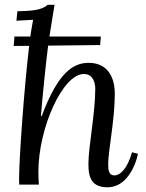

<svg xmlns="http://www.w3.org/2000/svg" viewBox="-20 -775 612 806"><path d="M534.2 -135.7C514.2 -64.5 482.9 -38.6 460.9 -38.6C437 -38.6 434.1 -60.5 434.1 -85.4C434.1 -142.6 461.9 -270.5 461.9 -381.3C461.9 -450.7 432.1 -511.2 352.1 -511.2C287.1 -511.2 223.1 -470.2 155.3 -288.1H151.9C157.2 -357.4 172.9 -515.1 182.1 -583.5L400.4 -585.9L403.3 -621.6H187.5C193.8 -664.6 203.1 -716.8 209 -754.9H180.2C164.1 -741.2 141.1 -728 53.2 -728L48.8 -688L119.1 -691.9C116.2 -674.8 115.2 -672.9 109.9 -639.2L107.4 -621.6H40.5L37.6 -582L102.5 -582.5C81.5 -408.7 60.1 -107.4 60.1 -25.9C60.1 -15.1 60.1 -8.8 61 0H143.1C142.1 -17.1 141.1 -33.2 141.1 -53.2C141.1 -237.8 243.2 -464.4 332 -464.4C371.1 -464.4 379.9 -426.3 379.9 -403.3C379.9 -298.3 351.1 -159.7 351.1 -85.4C351.1 -23.4 369.1 11.2 432.1 11.2C512.2 11.2 550.3 -82.5 559.1 -129.4Z"/></svg>

Font: Lora Italic
Style: Regular
Weight: 400
Italic angle: -3°
Designer: Olga Karpushina, Alexei Vanyashin
Foundry: Cyreal
Version: Version 1.011;PS 001.011;hotconv 1.0.70;makeotf.lib2.5.58329